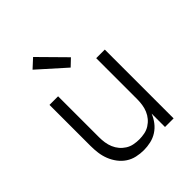

<svg xmlns="http://www.w3.org/2000/svg" viewBox="-213 -891 1026 1026"><g transform="rotate(-45 300.0 -377.5)"><path d="M277 8Q250 8 223 2Q196 -4 173.5 -19Q151 -34 134.5 -56Q118 -78 108 -103.5Q98 -129 94.5 -156Q91 -183 91 -210V-520H156V-210Q156 -190 159 -169.5Q162 -149 170 -130Q178 -111 191 -95.5Q204 -80 221.5 -69Q239 -58 259.5 -54Q280 -50 300 -50Q320 -50 340.5 -54Q361 -58 378.5 -69Q396 -80 409 -95.5Q422 -111 430 -130Q438 -149 441 -169.5Q444 -190 444 -210V-520H509V0H444V-101Q434 -76 417.5 -54.5Q401 -33 378.5 -18.5Q356 -4 329.5 2Q303 8 277 8ZM312 -581 160 -717 210 -763 352 -619Z"/></g></svg>

Font: Iosevka Aile Custom Light
Style: Regular
Weight: 300
Designer: Belleve Invis
Foundry: Belleve Invis
Version: Version 17.0.2; ttfautohint (v1.8.3)